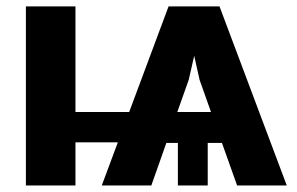

<svg xmlns="http://www.w3.org/2000/svg" viewBox="-20 -565 904 585"><path d="M702.4 0 656.2 -129.6H612.9V0H522V-129.6H486.9L441.1 0H290.1L339.1 -131.4H209.9V0H58.9V-545.5H209.9V-223.7H373.6L493.6 -545.5H648.8L853.7 0ZM520.2 -223.7H622.9L588.1 -321.7L571.7 -394.9L555 -321.7Z"/></svg>

Font: Inter Zeller
Style: Bold
Weight: 700
Designer: Rasmus Andersson; Joe Bland
Foundry: zeller
Version: Version 3.015;git-dec3a8cb1